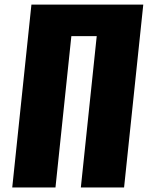

<svg xmlns="http://www.w3.org/2000/svg" viewBox="-20 -830 654 850"><path d="M34.2 0H225.6L295.9 -669.9H408.2L337.9 0H529.3L614.3 -809.6H119.1Z"/></svg>

Font: Oswald
Style: Heavy
Weight: 800
Designer: Vernon Adams
Foundry: Vernon Adams
Version: 3.0; ttfautohint (v0.95.6-bc232) -l 8 -r 50 -G 200 -x 0 -w "